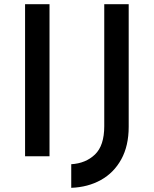

<svg xmlns="http://www.w3.org/2000/svg" viewBox="-20 -748 736 919"><path d="M100 -728H217V0H100ZM596 -141Q596 -50 560.5 14.5Q525 79 463 113.5Q401 148 321 151V38Q390 34 434.5 -8.5Q479 -51 479 -144V-728H596Z"/></svg>

Font: Josefin Sans Thin SemiBold
Style: Regular
Weight: 600
Version: Version 2.000